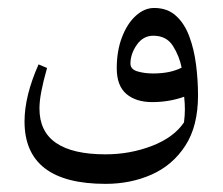

<svg xmlns="http://www.w3.org/2000/svg" viewBox="-20 -280 547 472"><path d="M466.8 -45.5Q466.8 -82.9 462 -120.6Q457.3 -158.4 445.5 -190.1Q433.8 -221.9 412.7 -241.1Q391.6 -260.4 359 -260.4Q334.8 -260.4 313.7 -241.1Q292.6 -221.9 279.8 -188.3Q267 -154.7 267 -112.2Q267 -69.3 290.6 -49.1Q314.3 -29 354.2 -29Q395.7 -29 432.7 -42.2Q434.5 -26.4 434.5 -11.4Q434.5 3.7 432.3 20.9Q407.4 57.9 353.5 78.7Q299.6 99.4 239.5 99.4Q158.4 99.4 117.7 71.3Q77 43.3 77 -13.2Q77 -31.9 81.8 -56.3Q86.5 -80.7 95.7 -112.9L74.8 -121.7Q40.3 -44 40.3 18.7Q40.3 95.3 90.2 133.7Q140.1 172 239.5 172Q301.1 172 352.8 149.1Q404.5 126.1 435.6 78.1Q466.8 30.1 466.8 -45.5ZM300.7 -123.6Q300.7 -147.4 316.3 -169.8Q331.9 -192.2 356.8 -192.2Q389.4 -192.2 405.2 -167Q421 -141.9 426.5 -113.7Q412.9 -106.7 395.3 -103Q377.7 -99.4 356.1 -99.4Q335.2 -99.4 317.9 -104.5Q300.7 -109.6 300.7 -123.6Z"/></svg>

Font: Parastoo
Style: Regular
Weight: 400
Foundry: Saber Rastikerdar (saber.rastikerdar@gmail.com)
Version: Version 3.000